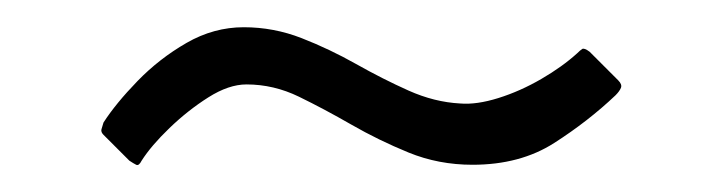

<svg xmlns="http://www.w3.org/2000/svg" viewBox="-20 -671 530 141"><path d="M432 -601Q412 -582 387 -566Q362 -550 327 -550Q302 -550 280 -559Q258 -568 238 -579.5Q218 -591 199.5 -600Q181 -609 161 -609Q148 -609 133 -599.5Q118 -590 104.5 -577Q91 -564 84 -553Q82 -549 80 -550Q78 -551 75 -553L56 -572Q54 -574 54.5 -576Q55 -578 56 -581Q65 -595 81 -611.5Q97 -628 117 -639.5Q137 -651 159 -651Q181 -651 201.5 -643Q222 -635 241.5 -624Q261 -613 280 -604.5Q299 -596 318 -595Q330 -594 346 -599Q362 -604 377.5 -613Q393 -622 404 -632Q406 -634 407.5 -635Q409 -636 413 -633L434 -612Q437 -609 436 -606.5Q435 -604 432 -601Z"/></svg>

Font: Glory Light
Style: Regular
Weight: 300
Version: Version 1.011